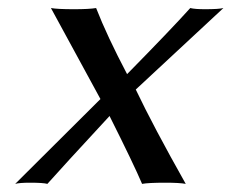

<svg xmlns="http://www.w3.org/2000/svg" viewBox="-20 -452 573 475"><path d="M228.5 -207 106 -432.1Q122.1 -429.2 163.1 -429.2Q200.2 -429.2 217.8 -432.1Q244.6 -363.3 294.4 -268.6Q402.8 -378.9 450.7 -432.1Q461.9 -429.2 487.3 -429.2Q521 -429.2 532.7 -432.1L315.9 -230.5Q359.4 -139.2 439.5 2.9Q424.3 0 389.2 0Q347.2 0 331.5 2.9Q311 -45.4 251 -165Q131.8 -36.1 97.2 2.9Q86.9 0 54.2 0Q28.3 0 17.6 2.9Z"/></svg>

Font: Linux Biolinum Capitals O
Style: Italic Samll Caps
Weight: 400
Italic angle: -12°
Designer: Philipp H. Poll
Foundry: Philipp H. Poll
Version: Version 0.6.2